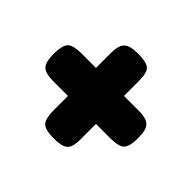

<svg xmlns="http://www.w3.org/2000/svg" viewBox="-119 -657 766 766"><g transform="rotate(-45 263.5 -274.0)"><path d="M343 -353H424Q459 -353 475 -344.5Q491 -336 496.5 -319Q502 -302 502 -273.5Q502 -245 497 -228Q492 -211 480 -204Q462 -195 429 -195H343V-114Q343 -79 334.5 -63Q326 -47 309 -41.5Q292 -36 263.5 -36Q235 -36 218 -41.5Q201 -47 194 -60Q185 -79 185 -115V-195H98Q65 -195 50 -203Q35 -211 30 -228.5Q25 -246 25 -274Q25 -302 30.5 -319.5Q36 -337 50 -344Q69 -353 105 -353H185V-434Q185 -469 193 -485Q201 -501 218.5 -506.5Q236 -512 264 -512Q292 -512 309.5 -506.5Q327 -501 334 -488Q343 -469 343 -433Z"/></g></svg>

Font: Fredoka One
Style: Regular
Weight: 400
Version: Version 1.001;April 7, 2020;FontCreator 12.0.0.2522 64-bit